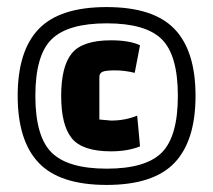

<svg xmlns="http://www.w3.org/2000/svg" viewBox="-20 -702 603 543"><path d="M261 -364 294 -361Q334 -361 368 -375L376 -288Q341 -274 294 -274Q213 -274 183 -311Q153 -348 153 -431Q153 -514 183 -551Q213 -588 294 -588Q346 -588 376 -574L361 -496Q332 -503 305.5 -503Q279 -503 270 -499Q261 -495 261 -484ZM89.5 -241.5Q30 -304 30 -431Q30 -558 89.5 -620Q149 -682 281.5 -682Q414 -682 473.5 -620Q533 -558 533 -431Q533 -304 473.5 -241.5Q414 -179 281.5 -179Q149 -179 89.5 -241.5ZM126 -591Q80 -546 80 -431Q80 -316 126 -270.5Q172 -225 282 -225Q392 -225 437.5 -270.5Q483 -316 483 -431Q483 -546 437.5 -591Q392 -636 282 -636Q172 -636 126 -591Z"/></svg>

Font: Changa One
Style: Regular
Weight: 400
Designer: Eduardo Rodriguez Tunni
Foundry: Eduardo Rodriguez Tunni
Version: Version 1.003